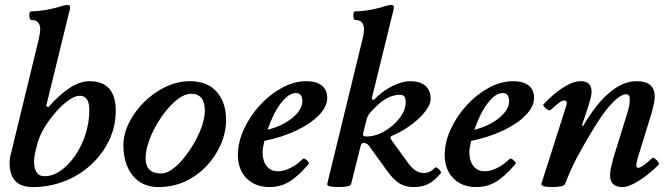

<svg xmlns="http://www.w3.org/2000/svg" viewBox="-20 -745 2708 778"><path d="M113 13Q19 13 19 -84Q19 -104 25 -125L137 -586Q140 -601 141.5 -610Q143 -619 143 -625Q143 -664 107 -664Q102 -664 100 -673Q98 -682 99.5 -690.5Q101 -699 107 -699Q133 -699 167.5 -705Q202 -711 232 -721Q248 -725 253 -725Q264 -725 264 -716Q264 -706 262 -703L167 -315L176 -311Q269 -416 342 -416Q449 -416 449 -297Q449 -233 422.5 -177Q396 -121 349.5 -78Q303 -35 242 -11Q181 13 113 13ZM160 -31Q194 -31 226 -53.5Q258 -76 284.5 -114.5Q311 -153 326.5 -201Q342 -249 342 -299Q342 -357 303 -357Q284 -357 259 -339.5Q234 -322 208.5 -293.5Q183 -265 162.5 -232Q142 -199 133 -168Q126 -143 122 -123.5Q118 -104 118 -93Q118 -31 160 -31Z M623 13Q555 13 517.5 -34Q480 -81 480 -156Q480 -202 503 -248Q526 -294 564.5 -332Q603 -370 651 -393Q699 -416 749 -416Q821 -416 858.5 -372.5Q896 -329 896 -260Q896 -209 875 -160.5Q854 -112 817 -72.5Q780 -33 730.5 -10Q681 13 623 13ZM633 -42Q654 -42 678 -59Q702 -76 725 -104.5Q748 -133 767.5 -167Q787 -201 798.5 -235Q810 -269 810 -297Q810 -365 754 -365Q731 -365 705.5 -347Q680 -329 656 -300Q632 -271 612.5 -236.5Q593 -202 581.5 -167Q570 -132 570 -104Q570 -42 633 -42Z M1072 13Q1014 13 979 -22.5Q944 -58 944 -117Q944 -169 968.5 -222Q993 -275 1033.5 -319Q1074 -363 1123 -389.5Q1172 -416 1221 -416Q1262 -416 1284 -398.5Q1306 -381 1306 -349Q1306 -313 1272.5 -278.5Q1239 -244 1181.5 -216.5Q1124 -189 1051 -174Q1047 -154 1045.5 -145.5Q1044 -137 1044 -128Q1044 -93 1060.5 -72Q1077 -51 1106 -51Q1130 -51 1157 -64.5Q1184 -78 1207 -101Q1211 -104 1217.5 -100Q1224 -96 1229 -89.5Q1234 -83 1231 -81Q1187 -29 1151 -8Q1115 13 1072 13ZM1064 -219Q1126 -235 1165.5 -268Q1205 -301 1205 -335Q1205 -368 1179 -368Q1150 -368 1119 -328Q1088 -288 1064 -219Z M1352 13Q1303 13 1306 0L1450 -591Q1453 -604 1454 -612Q1455 -620 1455 -625Q1455 -664 1419 -664Q1414 -664 1412.5 -673Q1411 -682 1412.5 -690.5Q1414 -699 1419 -699Q1448 -699 1483 -705.5Q1518 -712 1543 -721Q1560 -725 1565 -725Q1576 -725 1576 -716Q1576 -711 1574 -703L1486 -344L1495 -340Q1525 -373 1566.5 -394.5Q1608 -416 1643 -416Q1682 -416 1703.5 -397.5Q1725 -379 1725 -344Q1725 -322 1704 -294.5Q1683 -267 1648 -240.5Q1613 -214 1569 -195Q1562 -192 1562 -188Q1562 -184 1568 -175L1629 -91Q1660 -44 1697 -44Q1723 -44 1742 -65Q1745 -69 1752 -64.5Q1759 -60 1764 -53Q1769 -46 1766 -43Q1740 -12 1715.5 0.5Q1691 13 1657 13Q1623 13 1599 -1.5Q1575 -16 1549 -52L1474 -156Q1466 -166 1452 -166Q1444 -166 1441 -152L1403 0Q1400 13 1352 13ZM1465 -192Q1502 -192 1538.5 -213.5Q1575 -235 1599.5 -267Q1624 -299 1624 -332Q1624 -361 1601 -361Q1573 -361 1545.5 -345.5Q1518 -330 1486 -295Q1470 -279 1466 -263L1452 -207Q1452 -205 1451.5 -204Q1451 -203 1451 -199Q1451 -192 1465 -192Z M1910 13Q1852 13 1817 -22.5Q1782 -58 1782 -117Q1782 -169 1806.5 -222Q1831 -275 1871.5 -319Q1912 -363 1961 -389.5Q2010 -416 2059 -416Q2100 -416 2122 -398.5Q2144 -381 2144 -349Q2144 -313 2110.5 -278.5Q2077 -244 2019.5 -216.5Q1962 -189 1889 -174Q1885 -154 1883.5 -145.5Q1882 -137 1882 -128Q1882 -93 1898.5 -72Q1915 -51 1944 -51Q1968 -51 1995 -64.5Q2022 -78 2045 -101Q2049 -104 2055.5 -100Q2062 -96 2067 -89.5Q2072 -83 2069 -81Q2025 -29 1989 -8Q1953 13 1910 13ZM1902 -219Q1964 -235 2003.5 -268Q2043 -301 2043 -335Q2043 -368 2017 -368Q1988 -368 1957 -328Q1926 -288 1902 -219Z M2218 13Q2169 13 2174 -1L2274 -315Q2282 -338 2266 -338Q2251 -338 2211 -299Q2207 -296 2199 -300.5Q2191 -305 2185 -312.5Q2179 -320 2183 -323Q2199 -341 2224.5 -362.5Q2250 -384 2278.5 -400Q2307 -416 2333 -416Q2377 -416 2377 -374Q2377 -361 2372.5 -344Q2368 -327 2361 -306L2338 -237L2343 -235Q2450 -416 2560 -416Q2633 -416 2633 -353Q2633 -339 2629 -322Q2625 -305 2621 -289L2571 -127Q2560 -94 2558.5 -79.5Q2557 -65 2566 -65Q2581 -65 2622 -104Q2626 -108 2633.5 -102.5Q2641 -97 2646.5 -89.5Q2652 -82 2650 -79Q2633 -61 2606.5 -39.5Q2580 -18 2551.5 -2.5Q2523 13 2502 13Q2452 13 2452 -36Q2452 -49 2456 -67Q2460 -85 2466 -107L2521 -284Q2529 -309 2530.5 -321.5Q2532 -334 2532 -343Q2532 -363 2517 -363Q2497 -363 2465.5 -332.5Q2434 -302 2394 -238Q2354 -174 2322.5 -115.5Q2291 -57 2270 0Q2265 13 2218 13Z"/></svg>

Font: Junicode SmExp
Style: Bold Italic
Weight: 700
Width: 6
Italic angle: -11°
Designer: Peter S. Baker
Version: Version 2.205; ttfautohint (v1.8.4)